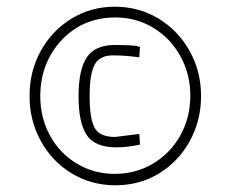

<svg xmlns="http://www.w3.org/2000/svg" viewBox="-20 -720 686 572"><path d="M68 -434Q68 -508 101.5 -568.5Q135 -629 193 -664.5Q251 -700 322 -700Q394 -700 452.5 -664.5Q511 -629 545 -568Q579 -507 579 -434Q579 -361 545.5 -300Q512 -239 454 -203.5Q396 -168 324 -168Q252 -168 193.5 -203.5Q135 -239 101.5 -300Q68 -361 68 -434ZM547 -435Q547 -499 517.5 -552.5Q488 -606 437 -637Q386 -668 324 -668Q227 -668 163 -600Q100 -531 100 -434Q100 -369 129 -316Q158 -263 209 -232.5Q260 -202 322 -202Q385 -202 436.5 -233Q488 -264 517.5 -317Q547 -370 547 -435ZM214 -433Q214 -512 238.5 -549Q263 -586 322 -586Q368 -586 387 -583L397 -580L395 -549Q356 -555 316 -555Q277 -555 262 -527.5Q247 -500 247 -434Q247 -366 262 -339Q277 -312 323 -312L395 -321L397 -289Q358 -281 327 -281Q263 -281 238.5 -317.5Q214 -354 214 -433Z"/></svg>

Font: Cairo ExtraLight
Style: Regular
Weight: 250
Designer: Mohamed Gaber, the designers of Titillium
Foundry: Kief Type Foundry
Version: Version 2.009; ttfautohint (v1.5.33-1714) -l 8 -r 50 -G 200 